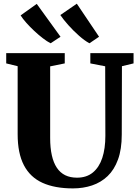

<svg xmlns="http://www.w3.org/2000/svg" viewBox="-20 -1038 769 1066"><path d="M385 8Q284 8 215.8 -23Q147.5 -54 112.8 -120.5Q78 -187 78 -292.5V-670.5L14.5 -686V-743H339.5V-686L258.5 -669.5V-272Q258.5 -217 267.8 -175.8Q277 -134.5 295.5 -106.8Q314 -79 342 -65.2Q370 -51.5 407.5 -51.5Q460.5 -51.5 495.5 -80.2Q530.5 -109 547.8 -161Q565 -213 565 -284L564 -670L481.5 -686V-743H721.5V-686L657 -670.5L656 -291Q656 -209.5 635.2 -152.5Q614.5 -95.5 577.5 -60.2Q540.5 -25 491.2 -8.5Q442 8 385 8ZM260.5 -798Q241.5 -807.5 217.8 -825.8Q194 -844 170 -866.5Q146 -889 126 -911.5Q106 -934 94.5 -952.5L184 -1016.5L316 -834L261.5 -798ZM476 -798Q450 -812 418.5 -839.8Q387 -867.5 359 -899Q331 -930.5 315 -954.5L406.5 -1017.5L530 -834L477 -798Z"/></svg>

Font: Merriweather 48pt Black
Style: Regular
Weight: 900
Version: Version 2.100